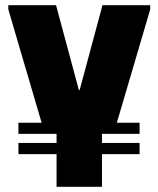

<svg xmlns="http://www.w3.org/2000/svg" viewBox="-20 -720 610 740"><path d="M198 -289H373V0H198ZM12 -700H196L284 -373H287L375 -700H559V-684L418 -205L153 -204L12 -684ZM51 -247H518V-204H51ZM51 -169H518V-126H51Z"/></svg>

Font: Phudu ExtraBold
Style: Regular
Weight: 800
Version: Version 1.005;gftools[0.9.23]